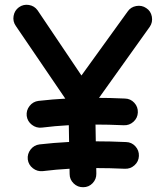

<svg xmlns="http://www.w3.org/2000/svg" viewBox="-20 -718 678 793"><path d="M94.7 -59.6Q92.3 -82.5 106.4 -100.6Q120.6 -118.7 143.1 -121.6Q202.6 -128.4 259.8 -131.3Q316.9 -134.3 373.5 -134.3Q437 -134.3 500.5 -131.3Q523.4 -130.9 539.1 -113.8Q554.7 -96.7 553.7 -73.7Q552.7 -50.8 535.6 -35.4Q518.6 -20 495.6 -21Q433.6 -23.9 373.5 -23.9Q319.3 -23.9 265.9 -21Q212.4 -18.1 156.7 -11.2Q134.3 -8.8 116 -22.9Q97.7 -37.1 94.7 -59.6ZM90.3 -239.3Q87.9 -262.2 102.1 -280.3Q116.2 -298.3 138.7 -301.3Q198.2 -308.1 255.4 -311Q312.5 -314 369.1 -314Q432.6 -314 496.1 -311Q519 -310.5 534.7 -293.5Q550.3 -276.4 549.3 -253.4Q548.3 -230.5 531.2 -215.1Q514.2 -199.7 491.2 -200.7Q429.2 -203.6 369.1 -203.6Q314.9 -203.6 261.5 -200.7Q208 -197.8 152.3 -190.9Q129.9 -188.5 111.6 -202.6Q93.3 -216.8 90.3 -239.3ZM323.7 55.2Q300.8 55.7 284.2 39.6Q267.6 23.4 267.6 1L262.7 -291.5L45.4 -610.8Q32.2 -629.4 36.1 -652.1Q40 -674.8 58.1 -688Q76.7 -701.2 99.4 -697.5Q122.1 -693.8 135.3 -675.3L316.4 -406.2L506.8 -669.9Q519.5 -689 542.5 -693.1Q565.4 -697.3 584 -684.6Q603 -672.4 607.2 -649.2Q611.3 -626 598.6 -607.4L373 -291.5L377.9 -1Q378.4 22 362.5 38.6Q346.7 55.2 323.7 55.2Z"/></svg>

Font: Mikhak-FD SemiBold
Style: Regular
Weight: 600
Designer: Amin Abedi
Version: Version 3.2